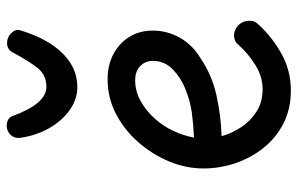

<svg xmlns="http://www.w3.org/2000/svg" viewBox="-177 -708 885 571"><g transform="rotate(-90 265.5 -422.5)"><path d="M282 0Q227 0 184 -22Q141 -44 111 -81.5Q81 -119 65.5 -165.5Q50 -212 50 -260Q50 -311 70.5 -361Q91 -411 127.5 -453Q164 -495 212 -520Q260 -545 315 -545Q358 -545 390.5 -527.5Q423 -510 441.5 -480Q460 -450 460 -410Q460 -368 439 -330.5Q418 -293 380 -270Q329 -235 268.5 -221.5Q208 -208 146 -206Q154 -177 172 -149Q190 -121 218.5 -102.5Q247 -84 286 -84Q323 -84 357.5 -105.5Q392 -127 417 -155Q423 -163 430.5 -166Q438 -169 445 -169Q457 -169 467 -163Q477 -157 483 -147Q489 -137 489 -125Q490 -117 487 -109.5Q484 -102 477 -95Q440 -55 390.5 -27.5Q341 0 282 0ZM142 -288Q182 -290 216 -294.5Q250 -299 287 -314Q320 -327 345 -351.5Q370 -376 370 -411Q370 -425 363.5 -436.5Q357 -448 344.5 -455.5Q332 -463 312 -463Q280 -463 251 -447Q222 -431 199 -405.5Q176 -380 161.5 -349Q147 -318 142 -288ZM292 -635Q256 -635 224 -657.5Q192 -680 170 -718.5Q148 -757 141 -805Q139 -822 150 -833.5Q161 -845 177 -845Q188 -845 195.5 -840.5Q203 -836 206 -827Q225 -776 246.5 -751.5Q268 -727 293 -727Q328 -727 349 -753.5Q370 -780 395 -827Q400 -836 407 -840Q414 -844 423 -844Q440 -844 452.5 -831.5Q465 -819 461 -805Q436 -723 392.5 -679Q349 -635 292 -635Z"/></g></svg>

Font: Playpen Sans
Style: Regular
Weight: 400
Designer: Laura Meseguer, Veronika Burian, José Scaglione, Kostas Bartsokas, Vera Evstafieva, Tom Grace, Yorlmar Campos
Foundry: TypeTogether
Version: Version 2.000